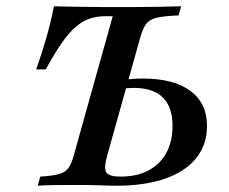

<svg xmlns="http://www.w3.org/2000/svg" viewBox="-20 -591 729 611"><path d="M100 0 108.1 -29Q147.6 -31.5 167.7 -37.1Q187.9 -42.7 198 -56.9Q208.1 -71 215.3 -98.4L338.7 -539.5H316.1Q288.7 -539.5 264.9 -531.5Q241.1 -523.4 219.4 -504Q197.6 -484.7 175 -452Q152.4 -419.4 125.8 -370.2H95.2Q115.3 -427.4 129 -476.2Q142.7 -525 151.6 -571Q186.3 -570.2 227 -569.4Q267.7 -568.5 311.7 -568.5Q355.6 -568.5 400.8 -568.5Q447.6 -568.5 488.7 -569.4Q529.8 -570.2 556.5 -571L548.4 -541.9Q503.2 -540.3 479.4 -534.7Q455.6 -529 445.2 -514.9Q434.7 -500.8 426.6 -472.6L321.8 -98.4Q309.7 -56.5 318.1 -42.7Q326.6 -29 363.7 -29Q416.1 -29 452.8 -48.8Q489.5 -68.5 509.3 -104.4Q529 -140.3 529 -190.3Q529 -250.8 498 -281Q466.9 -311.3 404.8 -311.3Q395.2 -311.3 385.5 -310.5Q375.8 -309.7 366.1 -308.1L373.4 -337.1Q386.3 -338.7 402.8 -339.9Q419.4 -341.1 434.7 -341.1Q532.3 -341.1 585.5 -302Q638.7 -262.9 638.7 -190.3Q638.7 -130.6 604.4 -87.9Q570.2 -45.2 505.6 -22.6Q441.1 0 350 0Q336.3 0 324.2 -0.4Q312.1 -0.8 299.6 -1.2Q287.1 -1.6 271 -2Q254.8 -2.4 233.9 -2.4Q189.5 -2.4 154 -2Q118.5 -1.6 100 0Z"/></svg>

Font: Playfair 5pt SemiExpanded Light SemiBold
Style: Italic
Weight: 600
Italic angle: -15.6°
Version: Version 2.001;gftools[0.9.30]